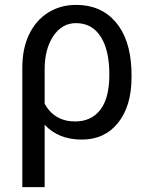

<svg xmlns="http://www.w3.org/2000/svg" viewBox="-20 -558 606 781"><path d="M289.1 -538.1Q390.1 -538.1 449.7 -469.2Q509.3 -400.4 514.6 -276.4L515.1 -244.1Q515.1 -127 460.4 -58.6Q405.8 9.8 312.5 9.8Q217.3 9.8 161.6 -50.8V203.1H70.8V-283.2Q70.8 -360.4 98.4 -418Q126 -475.6 176 -506.8Q226.1 -538.1 289.1 -538.1ZM161.6 -135.7Q202.1 -64 285.6 -64Q351.6 -64 388.2 -111.6Q424.8 -159.2 424.8 -254.4Q424.8 -354.5 389.4 -409.2Q354 -463.9 289.1 -463.9Q231.9 -463.9 196.8 -411.1Q161.6 -358.4 161.6 -275.9Z"/></svg>

Font: APIMedia Roboto
Style: Regular
Weight: 400
Designer: Google
Version: Version 2.137; 2017